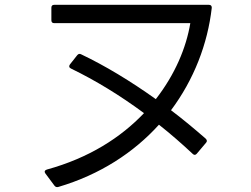

<svg xmlns="http://www.w3.org/2000/svg" viewBox="-20 -735 1040 796"><path d="M206 35C210 40 215 42 222 40C395 -11 535 -103 639 -218C686 -181 733 -140 779 -97C785 -91 791 -92 796 -98L834 -143C839 -148 839 -154 833 -160C786 -201 738 -241 689 -278C784 -405 841 -553 858 -703C858 -711 854 -715 846 -715H205C197 -715 193 -711 193 -703V-651C193 -643 197 -639 205 -639H769C752 -537 706 -427 626 -324C521 -399 415 -463 316 -510C310 -513 305 -512 300 -506L270 -468C265 -461 266 -455 274 -451C375 -402 477 -340 577 -266C481 -165 349 -80 174 -32C165 -29 163 -23 168 -16Z"/></svg>

Font: LINE Seed JP_OTF Regular
Style: Regular
Weight: 400
Designer: LY Corporation & Fontrix & Fontworks
Version: Version 1.002